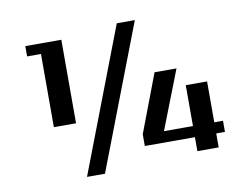

<svg xmlns="http://www.w3.org/2000/svg" viewBox="-74 -745 1146 879"><g transform="rotate(-10 499.5 -305.5)"><path d="M262.7 28.8H346.2L603 -640.1H519ZM152.8 -221.7H255.9V-609.9H88.4V-562H152.8ZM547.9 -64.5H780.8V0.5H879.9V-64.5H920.4V-116.2H879.9V-306.2H780.8V-116.2H646L752.4 -389.2H650.4L547.9 -119.1Z"/></g></svg>

Font: Atomic Age
Style: Regular
Weight: 400
Designer: James Grieshaber
Foundry: James Grieshaber
Version: Version 1.002